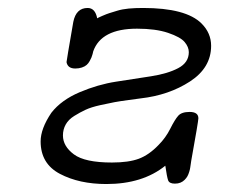

<svg xmlns="http://www.w3.org/2000/svg" viewBox="-20 -457 565 482"><path d="M82 -102Q82 -134 109 -174Q134 -206 180 -225.5Q226 -245 271.5 -252Q317 -259 359 -265.5Q401 -272 427.5 -286Q454 -300 454 -326Q454 -339 443.5 -351.5Q433 -364 402 -374.5Q371 -385 324 -385Q234 -385 214 -328Q214 -327 212.5 -321.5Q211 -316 209.5 -312.5Q208 -309 205 -303.5Q202 -298 197.5 -294Q193 -290 185.5 -287.5Q178 -285 169 -285Q150 -285 147 -301Q147 -304 164 -402Q171 -437 200 -437Q219 -437 224 -411Q225 -412 236.5 -417Q248 -422 254.5 -424Q261 -426 274 -430Q287 -434 303 -435.5Q319 -437 339 -437Q447 -437 486 -398Q510 -374 510 -342Q510 -287 457 -252.5Q404 -218 333 -210Q326 -209 303.5 -206Q281 -203 267.5 -200.5Q254 -198 231.5 -193Q209 -188 195 -181.5Q181 -175 166.5 -166Q152 -157 145 -144.5Q138 -132 138 -117Q138 -90 165.5 -69.5Q193 -49 261 -49Q303 -49 328.5 -58.5Q354 -68 378 -93Q396 -111 407.5 -134Q419 -157 427.5 -166.5Q436 -176 456 -176Q478 -176 478 -160Q478 -153 460 -53Q460 -52 459 -46Q458 -40 457.5 -36Q457 -32 455 -25.5Q453 -19 450.5 -14.5Q448 -10 443.5 -5.5Q439 -1 433 1.5Q427 4 419 4Q405 4 402 -4.5Q399 -13 395 -41Q338 5 247 5Q179 5 130.5 -20.5Q82 -46 82 -102Z"/></svg>

Font: CMU Typewriter Text
Style: LightOblique
Weight: 200
Italic angle: -9.46001°
Version: Version 0.7.0